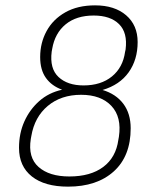

<svg xmlns="http://www.w3.org/2000/svg" viewBox="-20 -686 564 717"><path d="M234 11Q147 11 99 -27Q51 -65 51 -134Q51 -188 71 -232.5Q91 -277 126.5 -308.5Q162 -340 212 -351Q173 -365 151.5 -395Q130 -425 130 -473Q130 -526 154 -570Q178 -614 224 -640Q270 -666 335 -666Q408 -666 451 -629Q494 -592 494 -529Q494 -463 460.5 -416Q427 -369 363 -350Q413 -335 440.5 -298.5Q468 -262 468 -207Q468 -103 405 -46Q342 11 234 11ZM239 -27Q318 -27 365.5 -62.5Q413 -98 422 -164L424 -175Q435 -249 396 -290.5Q357 -332 283 -332Q208 -332 158.5 -290.5Q109 -249 97 -178L95 -167Q84 -98 124 -62.5Q164 -27 239 -27ZM292 -367Q357 -367 398 -400.5Q439 -434 447 -492L449 -501Q457 -564 424.5 -596Q392 -628 330 -628Q265 -628 225 -595Q185 -562 175 -504L173 -493Q165 -430 198.5 -398.5Q232 -367 292 -367Z"/></svg>

Font: Sofia Sans Semi Condensed ExtraLight
Style: Italic
Weight: 250
Italic angle: -9°
Version: Version 4.100